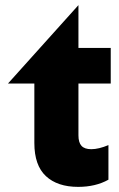

<svg xmlns="http://www.w3.org/2000/svg" viewBox="-20 -718 463 749"><path d="M285 11Q353 11 403 -17V-152Q365 -136 336 -136Q310 -136 298 -149Q286 -162 286 -190V-392H412V-531H286V-698L11 -392H114V-160Q114 -73 159 -31Q204 11 285 11Z"/></svg>

Font: Geom ExtraBold
Style: Bold
Weight: 800
Version: Version 1.102